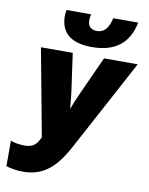

<svg xmlns="http://www.w3.org/2000/svg" viewBox="-102 -1024 857 1106"><g transform="rotate(10 327.0 -470.5)"><path d="M376 -766C518 -766 592 -834 615 -951H469C456 -889 428 -862 389 -862C356 -862 335 -879 335 -915C335 -925 337 -939 339 -951H196C194 -940 192 -924 192 -917C192 -819 251 -766 376 -766ZM111 10C240 10 309 -70 371 -187L654 -714H457L360 -501C343 -464 327 -426 315 -393C313 -418 309 -466 305 -493L274 -714H88L183 -204C163 -161 145 -140 92 -140C65 -140 33 -145 11 -154V-5C39 4 72 10 111 10Z"/></g></svg>

Font: Noto Sans UI SemiCondensed Black
Style: Italic
Weight: 900
Width: 4
Italic angle: -372°
Designer: Monotype Design Team
Foundry: Monotype Imaging Inc.
Version: Version 1.901